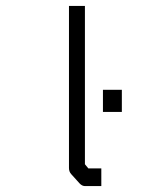

<svg xmlns="http://www.w3.org/2000/svg" viewBox="-20 -679 526 650"><path d="M267.5 -123 279 -109H323V-49H268Q258 -49 249.5 -58L221.5 -89Q213.5 -97.5 213.5 -110V-659H267.5ZM328.5 -375H392.5V-300H328.5Z"/></svg>

Font: 3270 Nerd Font Mono SemCond
Style: Regular
Weight: 400
Monospace: yes
Version: Version 3.0.1;Nerd Fonts 3.1.1